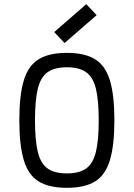

<svg xmlns="http://www.w3.org/2000/svg" viewBox="-20 -885 640 919"><path d="M300 14Q214.5 14 164.8 -16.8Q115 -47.5 93.8 -118.8Q72.5 -190 72.5 -309Q72.5 -429 93.8 -499.8Q115 -570.5 164.8 -601.2Q214.5 -632 300 -632Q386 -632 435.5 -601.2Q485 -570.5 506.2 -499.8Q527.5 -429 527.5 -309Q527.5 -190 506.2 -118.8Q485 -47.5 435.5 -16.8Q386 14 300 14ZM300 -55Q358.5 -55 391.8 -78.2Q425 -101.5 438.8 -157Q452.5 -212.5 452.5 -309Q452.5 -406.5 438.8 -461.5Q425 -516.5 391.8 -539.8Q358.5 -563 300 -563Q241.5 -563 208.2 -539.8Q175 -516.5 161.2 -461.5Q147.5 -406.5 147.5 -309Q147.5 -212.5 161.2 -157Q175 -101.5 208.2 -78.2Q241.5 -55 300 -55ZM289 -679 239.5 -731.5 393 -865 442.5 -812.5Z"/></svg>

Font: Victor Mono Thin
Style: Regular
Weight: 100
Monospace: yes
Designer: Rune Bjørnerås
Version: Version 1.561;gftools[0.9.30]